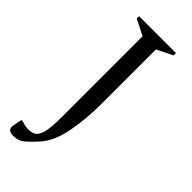

<svg xmlns="http://www.w3.org/2000/svg" viewBox="-266 -704 921 921"><g transform="rotate(45 195.0 -243.5)"><path d="M46 173Q33 173 23 167Q13 161 13 145Q13 143 14.5 135Q16 127 23 91H29Q46 96 56 98Q66 100 80 100Q102 100 117.5 90Q133 80 141.5 48Q150 16 150 -51V-604L70 -644V-660H320V-644L240 -604V-240Q240 -128 222 -38.5Q204 51 161 99Q132 131 114 147Q96 163 81 168Q66 173 46 173Z"/></g></svg>

Font: Spectral SC
Style: Regular
Weight: 400
Designer: Jean-Baptiste Levee
Foundry: Production Type
Version: Version 2.001